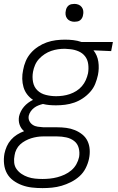

<svg xmlns="http://www.w3.org/2000/svg" viewBox="-39 -746 609 988"><path d="M180 222Q152 222 125.5 219Q99 216 74.5 207Q50 198 29.5 183Q9 168 -3 146.5Q-15 125 -18 98Q-21 71 -16 44Q-12 25 -4 7Q4 -11 17.5 -26.5Q31 -42 48.5 -53Q66 -64 85 -71Q69 -84 62 -104Q55 -124 59 -147Q62 -160 68.5 -173Q75 -186 84.5 -197Q94 -208 106 -217Q118 -226 131 -232Q113 -244 100.5 -260.5Q88 -277 82 -297.5Q76 -318 75.5 -340.5Q75 -363 80 -386Q84 -409 93.5 -431.5Q103 -454 119.5 -473Q136 -492 157.5 -506Q179 -520 202 -528Q225 -536 248.5 -539Q272 -542 295 -542Q317 -542 338.5 -539.5Q360 -537 380 -530H542L533 -483L442 -487Q462 -462 467 -428.5Q472 -395 465 -360Q460 -337 451 -314.5Q442 -292 425 -273Q408 -254 387 -240Q366 -226 343 -218Q320 -210 296 -207Q272 -204 249 -204Q231 -204 214.5 -205.5Q198 -207 182 -211Q170 -208 158.5 -203.5Q147 -199 137 -191.5Q127 -184 119.5 -173.5Q112 -163 109 -151Q106 -136 112 -123.5Q118 -111 129.5 -103.5Q141 -96 155.5 -94Q170 -92 185 -91H255Q279 -91 302 -88Q325 -85 346 -76.5Q367 -68 384.5 -54Q402 -40 411.5 -20Q421 0 422.5 23.5Q424 47 419 71Q414 95 402 119Q390 143 370 161Q350 179 326 191Q302 203 278 210Q254 217 229 219.5Q204 222 180 222ZM250 -251Q267 -251 285 -253.5Q303 -256 320.5 -262Q338 -268 354 -278Q370 -288 382.5 -302.5Q395 -317 402.5 -334Q410 -351 414 -369Q418 -392 415 -415.5Q412 -439 399 -456Q386 -473 365 -482Q344 -491 321 -493L295 -495Q277 -495 259.5 -492.5Q242 -490 224.5 -484Q207 -478 191 -467.5Q175 -457 162 -443Q149 -429 141.5 -411.5Q134 -394 131 -377Q126 -350 131 -324Q136 -298 153.5 -281Q171 -264 197 -257.5Q223 -251 250 -251ZM180 175Q198 175 217.5 173Q237 171 256 166Q275 161 293.5 152.5Q312 144 328 130.5Q344 117 354 99Q364 81 368 62Q372 38 366 15.5Q360 -7 342.5 -20.5Q325 -34 302 -39Q279 -44 255 -44H182Q167 -44 151.5 -41.5Q136 -39 121.5 -34.5Q107 -30 92 -22Q77 -14 65 -3Q53 8 45.5 23Q38 38 36 53Q32 72 34 91Q36 110 46.5 124.5Q57 139 72 149Q87 159 104.5 165Q122 171 141 173Q160 175 180 175ZM344 -634Q333 -634 323 -638Q313 -642 306.5 -650.5Q300 -659 298.5 -670Q297 -681 300 -693Q301 -700 305 -707Q309 -714 315 -718.5Q321 -723 329 -724.5Q337 -726 344 -726Q355 -726 365 -722Q375 -718 381.5 -709.5Q388 -701 389.5 -690Q391 -679 388 -667Q387 -660 383 -653Q379 -646 373 -641.5Q367 -637 359 -635.5Q351 -634 344 -634Z"/></svg>

Font: Lode Dark Term
Style: Italic
Weight: 400
Italic angle: -11°
Monospace: yes
Designer: Belleve Invis
Foundry: Belleve Invis
Version: Version 29.2.0